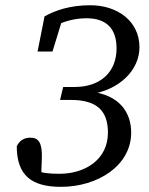

<svg xmlns="http://www.w3.org/2000/svg" viewBox="-20 -705 574 740"><path d="M215.1 15.1C356.7 15.1 485.6 -66.8 485.6 -193.8C485.6 -270.1 442.1 -339.8 326.7 -352.1L323.5 -340.8C443.5 -357.8 517.5 -436.8 517.5 -522.9C517.5 -622.8 433.5 -684.8 328.1 -684.8C249.1 -684.8 192.8 -664.8 151.6 -641.8L124.8 -506.4H182.3L230.3 -662.5L184.7 -634.9L178.6 -599.1C223.2 -621.8 264.8 -634.6 313.6 -634.6C387.3 -634.6 429.2 -597.6 429.2 -518.6C429.2 -425.6 365.3 -369.8 268.1 -369.8H223.5L211.5 -319.8H253.5C355.9 -319.8 396 -275.7 396 -193.8C396 -90.2 308.6 -35.2 208.9 -35.2C168 -35.2 140.6 -38.3 114.4 -49.6L138.4 -16.8L141.3 -96.4C143.2 -155.4 128.1 -174.4 96.9 -174.4C75.7 -174.4 55.7 -165.3 44.6 -141.2C44.7 -27.3 103.5 15.1 215.1 15.1Z"/></svg>

Font: Source Serif Variable
Style: Italic
Weight: 389
Italic angle: -12°
Designer: Frank Grießhammer
Foundry: Adobe Systems Incorporated
Version: Version 3.001;hotconv 1.0.111;makeotfexe 2.5.65597